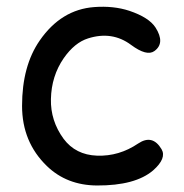

<svg xmlns="http://www.w3.org/2000/svg" viewBox="-20 -535 554 578"><path d="M396 -103Q338.4 -64 272 -66.4Q207.5 -68.8 171.4 -117.2Q131.8 -171.4 133.3 -236.8Q134.8 -306.2 171.9 -359.9Q204.6 -406.7 245.1 -419.4Q317.4 -442.4 374.5 -399.9Q421.9 -364.7 444.8 -381.3Q478 -405.3 448.2 -452.1Q428.7 -482.4 369.6 -502.4Q321.8 -518.1 263.7 -513.7Q164.1 -506.3 99.6 -413.1Q46.4 -336.4 46.4 -216.3Q46.4 -107.4 121.1 -35.2Q181.2 22.9 272 23.4Q387.2 23.9 440.9 -22Q482.4 -58.6 466.3 -85.9Q439 -131.8 396 -103Z"/></svg>

Font: Comic Relief
Style: Regular
Weight: 400
Designer: Jeff Davis
Foundry: Loudifier
Version: Version 1.200; ttfautohint (v1.8.4.7-5d5b)